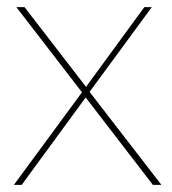

<svg xmlns="http://www.w3.org/2000/svg" viewBox="-20 -520 484 540"><path d="M49 -500 224 -273 227 -268 434 0H410L217 -251L214 -256L26 -500ZM407 -500 230 -259 224 -250 41 0H19L214 -265L217 -269L386 -500Z"/></svg>

Font: Kantumruy Pro Thin
Style: Regular
Weight: 250
Version: Version 1.002